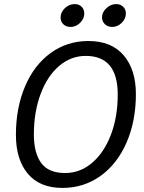

<svg xmlns="http://www.w3.org/2000/svg" viewBox="-20 -911 704 941"><path d="M58 -250Q58 -382 102.5 -487Q147 -592 228 -651Q309 -710 413 -710Q526 -710 586 -640Q646 -570 646 -450Q646 -318 600.5 -213Q555 -108 473 -49Q391 10 286 10Q175 10 116.5 -59.5Q58 -129 58 -250ZM557 -448Q557 -637 400 -637Q327 -637 269 -587Q211 -537 178.5 -449Q146 -361 146 -252Q146 -161 182 -112Q218 -63 299 -63Q373 -63 431.5 -113Q490 -163 523.5 -250.5Q557 -338 557 -448ZM277 -825Q277 -851 298 -871Q319 -891 346 -891Q367 -891 380 -878Q393 -865 393 -845Q393 -819 372.5 -799Q352 -779 326 -779Q304 -779 290.5 -792Q277 -805 277 -825ZM480 -826Q480 -851 501.5 -871Q523 -891 550 -891Q570 -891 583.5 -878Q597 -865 597 -845Q597 -819 576.5 -799Q556 -779 530 -779Q508 -779 494 -792.5Q480 -806 480 -826Z"/></svg>

Font: Niramit
Style: Italic
Weight: 400
Italic angle: -10°
Version: Version 1.000; ttfautohint (v1.6)